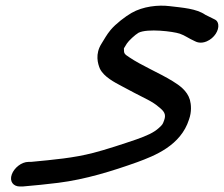

<svg xmlns="http://www.w3.org/2000/svg" viewBox="-20 -625 810 695"><path d="M22.8 6C13.2 32 28.5 50 51.5 50H61.5C62 50 63.1 50 63.8 49.9C109.4 45.9 145.6 42.4 190.6 36.8C289.9 24.4 387.7 -6.2 476.7 -38C540.1 -61.4 634.3 -97.9 664.3 -192.8C674.3 -220.9 671.9 -246.9 667.4 -263.6C657.6 -296.9 629.2 -316.3 604.7 -331.4C554.8 -362 492.6 -387.4 447.3 -418.1C430.2 -429.2 428.5 -431.9 428.6 -446.5C428.7 -452.7 426.8 -446.1 439.2 -467.4C445.7 -477.6 469.1 -499.3 481.4 -506.4C514.1 -522.7 606.6 -511.2 630.8 -503.1C649.7 -496.7 661.8 -486.4 685.6 -475.8C690.4 -473.4 705.6 -465.8 727.9 -475.1C756.7 -487.3 772.7 -515.6 770.1 -535.6C768.9 -544.8 765.4 -551.7 752.9 -556.8C745.8 -560.3 732.4 -566.9 723.4 -571.4C690.7 -594.1 641.4 -597 593.8 -602.8C552.7 -607.9 497.7 -602.1 456.1 -578.2C434.2 -565.7 398.9 -538.9 380.3 -516.5C365.6 -498.8 358 -483.5 347.8 -467.6C323.2 -429.3 334.2 -393.8 341.8 -376C356.5 -346.5 394.4 -327.1 420.6 -313.2L465.8 -289.2C500.6 -270.6 531.9 -258 554.5 -237.9C573 -223.2 582.5 -212.3 574.3 -190C569.1 -176.2 569.5 -174.8 555.1 -161.8C536.4 -144.7 511.3 -133.7 473.2 -120.2C428.7 -104.9 361.5 -82.8 317.6 -71.6C245.1 -52.9 175.1 -47 92.2 -39H83.4C57.4 -39 31.3 -17 22.8 6Z"/></svg>

Font: Just Breathe
Style: BdObl7
Weight: 400
Foundry: Cannot Into Space Fonts
Version: Version 0.72